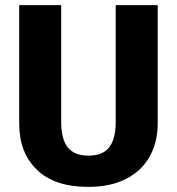

<svg xmlns="http://www.w3.org/2000/svg" viewBox="-20 -713 691 750"><path d="M325 17Q193 17 124 -50Q55 -117 55 -230V-693H219V-237Q219 -170 244.5 -137.5Q270 -105 325 -105Q381 -105 406.5 -137.5Q432 -170 432 -237V-693H596V-230Q596 -159 565.5 -103Q535 -47 474 -15Q413 17 325 17Z"/></svg>

Font: Fira Sans BGR
Style: Bold
Weight: 700
Designer: bBox Type GmbH & Carrois Corporate GbR & Edenspiekermann AG
Foundry: bBox Type GmbH & Carrois Corporate GbR & Edenspiekermann AG
Version: Version 4.301